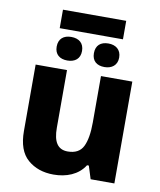

<svg xmlns="http://www.w3.org/2000/svg" viewBox="-94 -935 851 1019"><g transform="rotate(10 331.5 -425.5)"><path d="M162.1 -860.8V-761.2H502.9V-860.8ZM231 -726.1C189.9 -726.1 163.1 -704.6 163.1 -662.1C163.1 -620.6 189.9 -599.1 231 -599.1C272.5 -599.1 299.8 -620.6 299.8 -662.1C299.8 -704.6 272.5 -726.1 231 -726.1ZM431.2 -726.1C389.6 -726.1 363.8 -704.6 363.8 -662.1C363.8 -620.6 389.6 -599.1 431.2 -599.1C470.7 -599.1 500 -620.6 500 -662.1C500 -704.6 470.7 -726.1 431.2 -726.1ZM421.9 -548.8V-298.8C421.9 -242.2 414.6 -198.7 399.9 -168.9C385.3 -139.2 357.4 -124 316.9 -124C262.2 -124 238.8 -163.6 238.8 -237.8V-548.8H69.8V-190.9C69.8 -121.1 87.9 -69.8 124.5 -38.1C161.1 -6.3 207.5 9.8 264.2 9.8C332 9.8 396 -13.7 431.2 -69.8H440.9L462.9 0H590.8V-548.8Z"/></g></svg>

Font: Noto Reveo Sans
Style: Regular
Weight: 800
Designer: Monotype Design Team
Foundry: Monotype Imaging Inc.
Version: Version 2.007